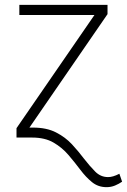

<svg xmlns="http://www.w3.org/2000/svg" viewBox="-20 -566 522 790"><path d="M101.1 -41H115.7Q171.9 -41 210.4 -21.2Q249 -1.5 276.1 27.8Q303.2 57.1 325.2 86.4Q349.1 117.2 371.6 139.9Q394 162.6 424.3 162.6Q443.8 163.1 471.2 148.9L482.4 181.6Q469.7 190.4 453.4 197.3Q437 204.1 418.5 204.1Q383.8 204.1 358.4 183.3Q333 162.6 310.3 132.3Q287.6 102.1 261.5 71.5Q235.4 41 200 20.5Q164.6 0 112.3 0H47.9V-38.6L368.7 -504.4H59.6V-545.9H422.4V-507.8Z"/></svg>

Font: Inter Display Extra Light
Style: Regular
Weight: 200
Designer: Rasmus Andersson
Foundry: rsms
Version: Version 4.000;git-4fc901f